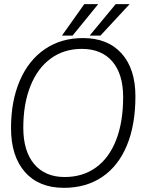

<svg xmlns="http://www.w3.org/2000/svg" viewBox="-20 -893 720 923"><path d="M33 -277Q33 -408 75.5 -506Q118 -604 196 -657Q274 -710 379 -710Q498 -710 564.5 -636Q631 -562 631 -430Q631 -293 590 -194Q549 -95 471.5 -42.5Q394 10 287 10Q167 10 100 -66Q33 -142 33 -277ZM572 -426Q572 -537 520 -597.5Q468 -658 373 -658Q288 -658 224.5 -612Q161 -566 126.5 -480Q92 -394 92 -279Q92 -166 144.5 -104Q197 -42 291 -42Q378 -42 441.5 -88Q505 -134 538.5 -220.5Q572 -307 572 -426ZM385 -873H452L329 -722H278ZM536 -873H603L463 -722H411Z"/></svg>

Font: Krub Light
Style: Italic
Weight: 300
Italic angle: -8°
Designer: Ekaluck Peanpanawate
Foundry: Cadson Demak Co.,Ltd.
Version: Version 1.000; ttfautohint (v1.6)